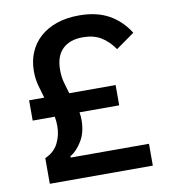

<svg xmlns="http://www.w3.org/2000/svg" viewBox="-80 -779 750 848"><g transform="rotate(-10 294.5 -355.0)"><path d="M75 0V-115Q116 -133 134 -168.5Q152 -204 152 -246Q152 -257 151 -267.5Q150 -278 148 -288H49V-379H117Q108 -408 100 -437.5Q92 -467 92 -502Q92 -548 108.5 -586.5Q125 -625 156 -652.5Q187 -680 231 -695Q275 -710 331 -710Q409 -710 463.5 -680Q518 -650 554 -593L471 -534Q445 -572 411.5 -592Q378 -612 331 -612Q272 -612 239.5 -580.5Q207 -549 207 -487Q207 -456 214 -430.5Q221 -405 229 -379H437V-288H259Q262 -271 262 -253Q262 -198 238.5 -159.5Q215 -121 186 -104V-98H537V0Z"/></g></svg>

Font: IBM Plex Arabic Medium
Style: Regular
Weight: 500
Designer: Mike Abbink, Paul van der Laan, Pieter van Rosmalen, Wael Morcos, Khajak Apelian
Foundry: Bold Monday
Version: Version 1.0